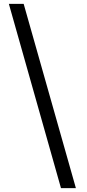

<svg xmlns="http://www.w3.org/2000/svg" viewBox="-20 -801 454 998"><path d="M374.5 177H297L26 -781H103Z"/></svg>

Font: Merriweather 48pt Medium
Style: Regular
Weight: 500
Version: Version 2.100